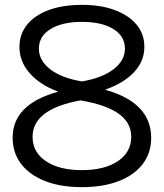

<svg xmlns="http://www.w3.org/2000/svg" viewBox="-20 -760 673 790"><path d="M317 10Q229 10 165.5 -15Q102 -40 67 -85.5Q32 -131 32 -193Q32 -262 78 -309Q124 -356 217 -382V-384Q144 -411 102 -459Q60 -507 60 -567Q60 -620 92 -659Q124 -698 181.5 -719Q239 -740 317 -740Q395 -740 452.5 -718.5Q510 -697 542 -658.5Q574 -620 574 -567Q574 -509 532.5 -464Q491 -419 415 -392V-390Q602 -337 602 -193Q602 -131 567.5 -85.5Q533 -40 469 -15Q405 10 317 10ZM317 -60Q410 -60 465 -97Q520 -134 520 -197Q520 -255 468.5 -292Q417 -329 311 -347Q114 -311 114 -197Q114 -134 168.5 -97Q223 -60 317 -60ZM317 -425Q400 -439 447 -475Q494 -511 494 -560Q494 -611 446.5 -640.5Q399 -670 317 -670Q236 -670 188 -640.5Q140 -611 140 -560Q140 -511 186.5 -475Q233 -439 317 -425Z"/></svg>

Font: M PLUS 2 Thin
Style: Regular
Weight: 400
Version: Version 1.001